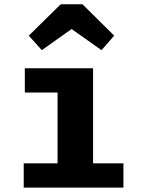

<svg xmlns="http://www.w3.org/2000/svg" viewBox="-20 -856 655 876"><path d="M404.6 -544.6V-110.8H543.1V0H88.2V-110.8H242.6V-433.8H93.3V-544.6ZM170.8 -627.2 111.3 -693.3 256.9 -836.4H356.4L501 -693.3L443.1 -627.2L306.7 -723.6Z"/></svg>

Font: Fira Code
Style: Bold
Weight: 700
Monospace: yes
Designer: Carrois Corporate, Edenspiekermann AG, Nikita Prokopov
Foundry: Carrois Corporate, Edenspiekermann AG, Nikita Prokopov
Version: Version 6.000; ttfautohint (v1.8.2) -l 8 -r 50 -G 200 -x 14 